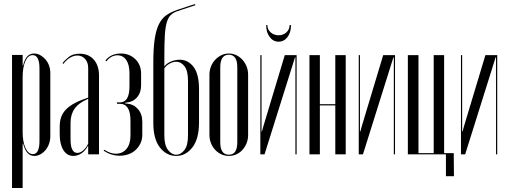

<svg xmlns="http://www.w3.org/2000/svg" viewBox="-20 -770 2533 958"><path d="M40 -496H93V-443H95Q103 -475 116.5 -489Q130 -503 150 -503Q166 -503 180.5 -495Q195 -487 206.5 -474Q218 -461 224.5 -443.5Q231 -426 231 -407V-89Q231 -70 224.5 -52Q218 -34 207 -21Q196 -8 181.5 0Q167 8 151 8Q131 8 117.5 -6.5Q104 -21 95 -54H93V168H40ZM93 -110Q93 -63 107 -32Q121 -1 144 -1Q177 -1 177 -67V-429Q177 -461 168.5 -478Q160 -495 143 -495Q120 -495 106.5 -464.5Q93 -434 93 -386Z M278 -139Q278 -166 285.5 -186.5Q293 -207 309.5 -224Q326 -241 353 -255.5Q380 -270 420 -283V-431Q420 -459 404.5 -476Q389 -493 366 -493Q348 -493 329.5 -482Q311 -471 296 -451L292 -455Q304 -471 324 -486.5Q344 -502 378 -502Q422 -502 448 -472.5Q474 -443 474 -393V0H420V-41H418Q406 -18 386.5 -5Q367 8 346 8Q314 8 296 -21.5Q278 -51 278 -99ZM366 -7Q380 -7 394.5 -19Q409 -31 420 -53V-277Q373 -257 352.5 -228Q332 -199 332 -157V-74Q332 -7 366 -7Z M577 7Q535 7 497 -18L500 -23Q531 -3 557 -3Q591 -3 611 -27Q631 -51 631 -93V-168Q631 -252 578 -252H564L563 -259H578Q626 -259 626 -339V-405Q626 -447 610 -470.5Q594 -494 566 -494Q534 -494 511 -464L506 -468Q533 -503 583 -503Q626 -503 655 -475Q684 -447 684 -402V-345Q684 -308 664.5 -285Q645 -262 615 -259L604 -257V-254L615 -253Q647 -250 668.5 -225.5Q690 -201 690 -162V-97Q690 -74 681 -55Q672 -36 657 -22Q642 -8 621.5 -0.5Q601 7 577 7Z M745 -156V-458Q745 -530 752 -576Q759 -622 773.5 -650.5Q788 -679 810.5 -694.5Q833 -710 865 -721L953 -750L955 -744L867 -715Q846 -708 833 -696Q820 -684 812.5 -659.5Q805 -635 802.5 -594.5Q800 -554 800 -488V-438Q810 -453 832 -462.5Q854 -472 877 -472Q918 -472 945.5 -436.5Q973 -401 973 -325V-159Q973 -77 940 -34.5Q907 8 859 8Q811 8 778 -34Q745 -76 745 -156ZM800 -429V-94Q800 -45 818.5 -21.5Q837 2 859 2Q882 2 900 -21Q918 -44 918 -94V-367Q918 -417 900.5 -439.5Q883 -462 860 -462Q844 -462 827 -453Q810 -444 800 -429Z M1122 -503Q1142 -503 1159.5 -494.5Q1177 -486 1190 -471.5Q1203 -457 1210.5 -438Q1218 -419 1218 -397V-96Q1218 -75 1210.5 -56Q1203 -37 1190 -22.5Q1177 -8 1159.5 0Q1142 8 1122 8Q1102 8 1084.5 0Q1067 -8 1053.5 -22.5Q1040 -37 1032.5 -56Q1025 -75 1025 -96V-397Q1025 -419 1032.5 -438Q1040 -457 1053.5 -471.5Q1067 -486 1084.5 -494.5Q1102 -503 1122 -503ZM1122 -497Q1079 -497 1079 -434V-60Q1079 2 1122 2Q1164 2 1164 -60V-434Q1164 -497 1122 -497Z M1460 -495V0H1454V-484H1452L1300 0H1279V-495H1285V-114H1287L1295 -143L1401 -495ZM1425 -645H1432Q1432 -608 1414.5 -585Q1397 -562 1370 -562Q1343 -562 1325.5 -585.5Q1308 -609 1308 -645H1314Q1314 -623 1330.5 -608.5Q1347 -594 1370 -594Q1393 -594 1409 -608.5Q1425 -623 1425 -645Z M1576 -495V-250H1653V-495H1705V0H1653V-244H1576V0H1524V-495Z M1951 -495V0H1945V-484H1943L1791 0H1770V-495H1776V-114H1778L1786 -143L1892 -495Z M2015 -495H2068V-6H2144V-495H2196V-6H2244L2245 109H2205V0H2015Z M2461 -495V0H2455V-484H2453L2301 0H2280V-495H2286V-114H2288L2296 -143L2402 -495Z"/></svg>

Font: Moniqa Cond Display
Style: Regular
Weight: 400
Width: 3
Designer: Rajesh Rajput
Foundry: Rajesh Rajput
Version: Version 1.000